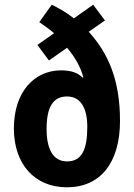

<svg xmlns="http://www.w3.org/2000/svg" viewBox="-20 -786 570 816"><path d="M200 -766 147 -692C168 -677 190 -662 210 -645L139 -595L188 -529L265 -583C298 -544 322 -503 334 -458L331 -456C311 -477 281 -487 240 -487C127 -487 39 -397 39 -240C39 -89 127 10 264 10C407 10 490 -94 490 -273C490 -446 440 -560 357 -651L426 -699L376 -766L294 -708C264 -732 232 -750 200 -766ZM265 -376C325 -376 351 -323 351 -247C351 -149 327 -100 265 -100C204 -100 178 -155 178 -238C178 -330 205 -376 265 -376Z"/></svg>

Font: Noto Sans Georgian Condensed Bold
Style: Regular
Weight: 700
Width: 3
Designer: Monotype Design Team, Akaki Razmadze
Foundry: Google LLC
Version: Version 2.005